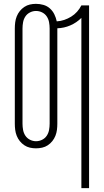

<svg xmlns="http://www.w3.org/2000/svg" viewBox="-20 -763 540 998"><path d="M403 215V-670Q378 -645 345.5 -631Q313 -617 278 -616V-120Q278 -104 276 -88Q274 -72 268 -57Q262 -42 252 -29.5Q242 -17 228.5 -8Q215 1 199 4.5Q183 8 167 8Q151 8 135.5 4.5Q120 1 106.5 -8Q93 -17 83 -29.5Q73 -42 67 -57Q61 -72 59 -88Q57 -104 57 -120V-615Q57 -631 59 -647Q61 -663 67 -678Q73 -693 83 -705.5Q93 -718 106.5 -727Q120 -736 135.5 -739.5Q151 -743 167 -743Q187 -743 206 -737.5Q225 -732 239.5 -719Q254 -706 262.5 -688.5Q271 -671 275 -652Q295 -653 314 -659.5Q333 -666 350 -676.5Q367 -687 380.5 -702Q394 -717 403 -735H443V215ZM167 -29Q184 -29 199 -36.5Q214 -44 223 -57.5Q232 -71 235 -87.5Q238 -104 238 -120V-615Q238 -631 235 -647.5Q232 -664 223 -677.5Q214 -691 199 -698.5Q184 -706 167 -706Q151 -706 136 -698.5Q121 -691 112 -677.5Q103 -664 100 -647.5Q97 -631 97 -615V-120Q97 -104 100 -87.5Q103 -71 112 -57.5Q121 -44 136 -36.5Q151 -29 167 -29Z"/></svg>

Font: Iosevka SS04 Extralight
Style: Regular
Weight: 200
Monospace: yes
Designer: Belleve Invis
Foundry: Belleve Invis
Version: Version 19.0.0; ttfautohint (v1.8.4)